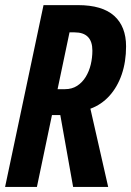

<svg xmlns="http://www.w3.org/2000/svg" viewBox="-22 -734 515 754"><path d="M-2 0 148.9 -713.9H284.2Q379.4 -713.9 426.3 -671.9Q473.1 -629.9 473.1 -551.8Q473.1 -491.7 456.1 -441.9Q439 -392.1 407.5 -357.4Q376 -322.8 333 -307.1L402.8 0H265.1L214.8 -282.2H182.1L123 0ZM204.1 -383.8H232.9Q260.7 -383.8 281 -397Q301.3 -410.2 314.7 -432.1Q328.1 -454.1 334.5 -481Q340.8 -507.8 340.8 -535.2Q340.8 -571.3 323.2 -589.1Q305.7 -606.9 271 -606.9H251Z"/></svg>

Font: Open Sans Condensed
Style: Italic
Weight: 400
Width: 3
Italic angle: -12°
Designer: Monotype Design Team
Foundry: Monotype Imaging Inc.
Version: Version 3.000